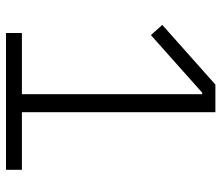

<svg xmlns="http://www.w3.org/2000/svg" viewBox="-69 -669 738 640"><g transform="rotate(90 300.0 -349.0)"><path d="M90 0V-53H294V-654H289L97 -483L63 -521L262 -698H354V-53H546V0Z"/></g></svg>

Font: IBM Plex Thai Light
Style: Regular
Weight: 300
Designer: Mike Abbink, Paul van der Laan, Pieter van Rosmalen, Ben Mitchell, Mark Frömberg
Foundry: Bold Monday
Version: Version 1.0